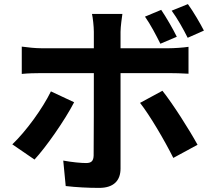

<svg xmlns="http://www.w3.org/2000/svg" viewBox="-20 -857 1040 935"><path d="M973 -708C955 -743 922 -800 895 -837L816 -805C844 -767 873 -715 894 -673ZM841 -678C823 -715 790 -772 765 -809L686 -776C713 -738 741 -684 761 -644ZM228 -412C187 -328 107 -218 40 -154L148 -80C203 -139 295 -270 341 -359ZM801 -501C828 -501 867 -500 898 -498V-629C872 -625 828 -622 800 -622H567V-702C567 -727 574 -775 576 -789H428C432 -772 437 -728 437 -702V-622H183C152 -622 116 -626 86 -630V-497C114 -500 153 -501 183 -501H437V-500C437 -453 437 -136 436 -99C435 -73 425 -63 399 -63C375 -63 331 -67 288 -75L300 49C351 55 409 58 463 58C534 58 567 22 567 -36V-501ZM662 -356C710 -295 781 -174 824 -88L942 -152C902 -225 822 -351 771 -415Z"/></svg>

Font: Noto Sans CJK JP Bold
Style: Regular
Weight: 700
Designer: Ryoko NISHIZUKA (kana & ideographs); Paul D. Hunt (Latin, Greek & Cyrillic); Wenlong ZHANG (bopomofo); Sandoll Communica
Foundry: Adobe Systems Incorporated
Version: Version 1.004;PS 1.004;hotconv 1.0.82;makeotf.lib2.5.63406